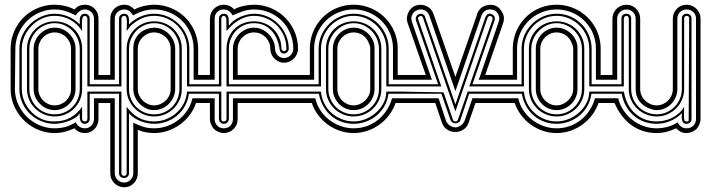

<svg xmlns="http://www.w3.org/2000/svg" viewBox="-20 -562 3004 811"><path d="M94 -356Q94 -380.4 103.3 -401.5Q112.5 -422.6 128.4 -438.2Q144.3 -453.9 165.6 -462.9Q187 -471.9 210.9 -471.9Q235.8 -471.9 257 -463.1Q278.1 -454.3 293.7 -438.7Q309.3 -423.1 318.1 -402Q326.9 -380.9 326.9 -356V-186Q326.9 -161.6 317.9 -140.5Q308.8 -119.4 293.2 -103.8Q277.6 -88.1 256.5 -79.1Q235.4 -70.1 210.9 -70.1Q187 -70.1 165.6 -79.1Q144.3 -88.1 128.4 -103.8Q112.5 -119.4 103.3 -140.5Q94 -161.6 94 -186ZM104 -186Q104 -163.6 112.3 -144Q120.6 -124.5 135 -110.1Q149.4 -95.7 168.9 -87.4Q188.5 -79.1 210.9 -79.1Q233.4 -79.1 252.8 -87.5Q272.2 -95.9 286.5 -110.5Q300.8 -125 308.8 -144.4Q316.9 -163.8 316.9 -186V-356Q316.9 -377.7 308.6 -397.3Q300.3 -417 286 -431.8Q271.7 -446.5 252.4 -455.3Q233.2 -464.1 210.9 -464.1Q189 -464.1 169.4 -455.6Q149.9 -447 135.4 -432.3Q120.8 -417.5 112.4 -397.8Q104 -378.2 104 -356ZM122.1 -356Q122.1 -374 129.3 -390.1Q136.5 -406.2 148.6 -418.5Q160.6 -430.7 176.8 -437.9Q192.9 -445.1 210.9 -445.1Q229.2 -445.1 245.4 -437.9Q261.5 -430.7 273.4 -418.5Q285.4 -406.2 292.2 -390.1Q299.1 -374 299.1 -356V-186Q299.1 -168.5 292.1 -152.2Q285.2 -136 273.1 -123.8Q261 -111.6 245 -104.2Q229 -96.9 210.9 -96.9Q192.9 -96.9 176.8 -104.1Q160.6 -111.3 148.6 -123.5Q136.5 -135.7 129.3 -151.9Q122.1 -168 122.1 -186ZM142.1 -186Q142.1 -171.6 147.6 -159.1Q153.1 -146.5 162.4 -137.2Q171.6 -127.9 184.2 -122.4Q196.8 -116.9 210.9 -116.9Q225.1 -116.9 237.8 -122.4Q250.5 -127.9 259.8 -137.2Q269 -146.5 274.5 -159.1Q280 -171.6 280 -186V-356Q280 -370.1 274.5 -382.8Q269 -395.5 259.8 -404.8Q250.5 -414.1 237.8 -419.6Q225.1 -425 210.9 -425Q196.8 -425 184.2 -419.6Q171.6 -414.1 162.4 -404.8Q153.1 -395.5 147.6 -382.8Q142.1 -370.1 142.1 -356ZM210.9 0Q185.8 0 162.2 -6.7Q138.7 -13.4 117.9 -25.6Q97.2 -37.8 80.1 -54.9Q63 -72 50.8 -92.7Q38.6 -113.3 31.7 -137Q24.9 -160.6 24.9 -186V-356Q24.9 -381.6 31.5 -405.4Q38.1 -429.2 50.2 -450Q62.3 -470.7 79.2 -487.7Q96.2 -504.6 116.9 -516.7Q137.7 -528.8 161.4 -535.4Q185.1 -542 210.9 -542Q232.2 -542 254.2 -536.9Q276.1 -531.7 294.9 -522Q303.2 -532.5 314.3 -537.2Q325.4 -542 339.1 -542Q351.6 -542 361.9 -537.5Q372.3 -533 379.9 -525Q387.5 -517.1 391.7 -506.5Q396 -495.8 396 -483.9V-245.1H422.9V-225.1H377V-483.9Q377 -491.7 374 -498.7Q371.1 -505.6 366 -510.7Q360.8 -515.9 353.9 -518.9Q346.9 -522 339.1 -522Q325.4 -522 316.2 -515.1Q306.9 -508.3 300 -497.1Q288.3 -502.7 278 -507.2Q267.6 -511.7 257.1 -515Q246.6 -518.3 235.4 -520.1Q224.1 -522 210.9 -522Q187.7 -522 166.4 -515.9Q145 -509.8 126.6 -498.8Q108.2 -487.8 93 -472.4Q77.9 -457 67.3 -438.6Q56.6 -420.2 50.8 -399.2Q44.9 -378.2 44.9 -356L43 -186Q43 -164.6 48.8 -143.8Q54.7 -123 65.6 -104.6Q76.4 -86.2 91.7 -70.7Q106.9 -55.2 125.6 -43.9Q144.3 -32.7 165.9 -26.4Q187.5 -20 210.9 -20Q235.1 -20 257.3 -26.2Q279.5 -32.5 300 -45.9Q305.2 -33.9 315.3 -27Q325.4 -20 339.1 -20Q347.4 -20 354.4 -23.2Q361.3 -26.4 366.3 -31.7Q371.3 -37.1 374.1 -44.2Q377 -51.3 377 -59.1V-147H422.9V-127H396V-59.1Q396 -46.6 391.5 -35.9Q387 -25.1 379.2 -17.1Q371.3 -9 361.1 -4.5Q350.8 0 339.1 0Q325.4 0 314.3 -4.8Q303.2 -9.5 294.9 -20Q284.2 -15.6 274.2 -11.8Q264.2 -8.1 254.2 -5.5Q244.1 -2.9 233.5 -1.5Q222.9 0 210.9 0ZM210.9 -39.1Q190.4 -39.1 171.5 -44.3Q152.6 -49.6 136 -59.1Q119.4 -68.6 105.8 -81.9Q92.3 -95.2 82.5 -111.6Q72.8 -127.9 67.4 -146.7Q62 -165.5 62 -186V-356Q62 -386.7 74.6 -413.7Q87.2 -440.7 108 -460.7Q128.9 -480.7 155.6 -492.3Q182.4 -503.9 210.9 -503.9Q240.5 -503.9 268.2 -492.1Q295.9 -480.2 316.9 -459Q316.9 -465.8 316.7 -473.6Q316.4 -481.4 318.1 -488.2Q319.8 -494.9 324.6 -499.4Q329.3 -503.9 339.1 -503.9Q347.4 -503.9 353.1 -498.2Q358.9 -492.4 358.9 -483.9V-206.1H422.9V-197H349.1V-483.9Q349.1 -487.8 345.9 -491.5Q342.8 -495.1 339.1 -495.1Q336.7 -495.1 334.2 -494.1Q331.8 -493.2 331.1 -491Q328.1 -488.3 327 -480.3Q325.9 -472.4 325.9 -462.9Q325.9 -453.4 326.4 -444.5Q326.9 -435.5 326.9 -430.9Q307.4 -461.2 277.3 -478.1Q247.3 -495.1 210.9 -495.1Q191.9 -495.1 174.2 -489.9Q156.5 -484.6 141.1 -475.1Q125.7 -465.6 113 -452.5Q100.3 -439.5 91.2 -424.1Q82 -408.7 77 -391.4Q72 -374 72 -356V-186Q72 -166.3 78.1 -147Q84.2 -127.7 95.5 -110.7Q106.7 -93.8 122.3 -80.3Q137.9 -66.9 157 -59.1Q169.9 -53 183.2 -51Q196.5 -49.1 210.9 -49.1Q248 -49.1 277 -64.9Q305.9 -80.8 326.9 -111.1V-59.1Q326.9 -53.7 330.7 -51.4Q334.5 -49.1 339.1 -49.1Q343.5 -49.1 346.3 -51.8Q349.1 -54.4 349.1 -59.1V-175H422.9V-166H358.9V-59.1Q358.9 -55.4 357.2 -51.8Q355.5 -48.1 352.8 -45.3Q350.1 -42.5 346.4 -40.8Q342.8 -39.1 339.1 -39.1Q329.6 -39.1 325 -43.8Q320.3 -48.6 318.5 -55.5Q316.7 -62.5 316.8 -70.3Q316.9 -78.1 316.9 -84Q310.5 -73 297.7 -64.7Q284.9 -56.4 269.7 -50.7Q254.4 -44.9 238.6 -42Q222.9 -39.1 210.9 -39.1Z M482.9 -206.1V-483.9Q482.9 -493.2 489.4 -498.5Q495.8 -503.9 504.9 -503.9Q513.9 -503.9 518.2 -499.1Q522.5 -494.4 523.9 -487.4Q525.4 -480.5 525.1 -472.8Q524.9 -465.1 524.9 -459Q535.2 -469.5 547.5 -477.8Q559.8 -486.1 573.5 -491.9Q587.2 -497.8 601.7 -500.9Q616.2 -503.9 630.9 -503.9Q651.1 -503.9 670 -498.5Q689 -493.2 705.4 -483.4Q721.9 -473.6 735.7 -460Q749.5 -446.3 759.3 -429.9Q769 -413.6 774.4 -394.8Q779.8 -376 779.8 -356V-206.1H845.2V-197H770V-356Q770 -384.5 759.2 -409.8Q748.3 -435.1 729.4 -454Q710.4 -472.9 685.1 -484Q659.7 -495.1 630.9 -495.1Q615.7 -495.1 602.7 -492.2Q589.6 -489.3 577.8 -483.9Q565.9 -478.5 554.9 -470.9Q543.9 -463.4 533 -454.1Q527.6 -447.3 522.3 -440.7Q517.1 -434.1 514.9 -430.9Q514.9 -439.9 515.6 -451.2Q516.4 -462.4 516 -472.2Q515.6 -481.9 513.3 -488.5Q511 -495.1 504.9 -495.1Q500.2 -495.1 496.6 -491.5Q492.9 -487.8 492.9 -483.9V-197H416.3V-206.1ZM777.8 -166Q774.4 -138.2 761.5 -114.9Q748.5 -91.6 728.8 -74.7Q709 -57.9 683.8 -48.5Q658.7 -39.1 630.9 -39.1Q617.4 -39.1 603 -41.9Q588.6 -44.7 574.8 -49.9Q561 -55.2 548.7 -63Q536.4 -70.8 526.9 -81.1Q526.1 -81.8 525.9 -82.5Q525.6 -83.3 524.9 -84V169.9Q524.9 178.2 519 184.1Q513.2 189.9 504.9 189.9Q495.8 189.9 489.4 184.9Q482.9 179.9 482.9 169.9V-166H416.3V-175H492.9V169.9Q492.9 175.3 496.6 178.1Q500.2 180.9 504.9 180.9Q509.5 180.9 512.2 177.4Q514.9 173.8 514.9 169.9V-111.1Q536.6 -81.1 564.9 -65.1Q593.3 -49.1 630.9 -49.1Q656.7 -49.1 680.9 -58.2Q705.1 -67.4 724.1 -84Q743.2 -100.6 755.5 -123.8Q767.8 -147 770 -175H845.2V-166ZM445.8 -245.1V-483.9Q445.8 -496.3 450.4 -507Q455.1 -517.6 463 -525.4Q470.9 -533.2 481.7 -537.6Q492.4 -542 504.9 -542Q518.6 -542 528.3 -536.9Q538.1 -531.7 547.9 -522Q556.2 -526.9 566.7 -530.5Q577.1 -534.2 588.3 -536.7Q599.4 -539.3 610.5 -540.6Q621.6 -542 630.9 -542Q656.5 -542 680.3 -535.4Q704.1 -528.8 724.9 -516.8Q745.6 -504.9 762.6 -488Q779.5 -471.2 791.6 -450.4Q803.7 -429.7 810.3 -405.8Q816.9 -381.8 816.9 -356V-245.1H845.2V-225.1H797.9V-356Q797.9 -391.1 784.8 -421.5Q771.7 -451.9 749.1 -474.2Q726.6 -496.6 696.2 -509.3Q665.8 -522 630.9 -522Q619.6 -522 609.1 -520.6Q598.6 -519.3 587.9 -516.2Q577.1 -513.2 565.9 -508.4Q554.7 -503.7 542 -497.1Q535.9 -507.6 526.9 -514.8Q517.8 -522 504.9 -522Q497.1 -522 489.7 -519.2Q482.4 -516.4 476.9 -511.2Q471.4 -506.1 468.1 -499.1Q464.8 -492.2 464.8 -483.9V-225.1H416.3V-245.1ZM464.8 -147V169.9Q464.8 178.2 468 185.3Q471.2 192.4 476.7 197.6Q482.2 202.9 489.4 205.9Q496.6 209 504.9 209Q512.7 209 519.7 205.8Q526.6 202.6 531.7 197.3Q536.9 191.9 539.9 184.8Q543 177.7 543 169.9V-43.9Q554.7 -38.3 564.9 -33.9Q575.2 -29.5 585.4 -26.4Q595.7 -23.2 606.7 -21.6Q617.7 -20 630.9 -20Q658.9 -20 685.4 -29.3Q711.9 -38.6 733.6 -55.4Q755.4 -72.3 771 -95.6Q786.6 -118.9 793 -147H845.2V-127H807.9Q798.6 -98.9 780.8 -75.6Q762.9 -52.2 739.4 -35.4Q715.8 -18.6 688 -9.3Q660.2 0 630.9 0Q612.8 0 595.7 -3.2Q578.6 -6.3 562 -13.9V169.9Q562 181.9 557.7 192.6Q553.5 203.4 545.8 211.4Q538.1 219.5 527.7 224.2Q517.3 229 504.9 229Q492.4 229 481.7 224.4Q470.9 219.7 463 211.8Q455.1 203.9 450.4 193.1Q445.8 182.4 445.8 169.9V-127H416.3V-147ZM700.9 -356Q700.9 -370.1 695.3 -382.8Q689.7 -395.5 680.2 -404.8Q670.7 -414.1 657.8 -419.6Q645 -425 630.9 -425Q616.9 -425 604.5 -419.6Q592 -414.1 582.6 -404.8Q573.2 -395.5 567.6 -382.8Q562 -370.1 562 -356V-186Q562 -172.1 567.6 -159.5Q573.2 -147 582.6 -137.6Q592 -128.2 604.5 -122.6Q616.9 -116.9 630.9 -116.9Q644.8 -116.9 657.5 -122.4Q670.2 -127.9 679.8 -137.2Q689.5 -146.5 695.2 -159.1Q700.9 -171.6 700.9 -186ZM720 -186Q720 -168 712.8 -151.9Q705.6 -135.7 693.4 -123.5Q681.2 -111.3 665 -104.1Q648.9 -96.9 630.9 -96.9Q612.8 -96.9 596.9 -104.5Q581.1 -112.1 569 -124.6Q556.9 -137.2 549.9 -153.2Q543 -169.2 543 -186V-356Q543 -375 548.1 -388.9Q553.2 -402.8 561.3 -412.7Q569.3 -422.6 579.3 -429Q589.4 -435.3 599.1 -438.8Q608.9 -442.4 617.3 -443.7Q625.7 -445.1 630.9 -445.1Q648.9 -445.1 665 -437.9Q681.2 -430.7 693.4 -418.5Q705.6 -406.2 712.8 -390.1Q720 -374 720 -356ZM737.8 -356Q737.8 -378.2 729.5 -397.8Q721.2 -417.5 706.8 -432.3Q692.4 -447 672.9 -455.6Q653.3 -464.1 630.9 -464.1Q608.6 -464.1 589.4 -455.3Q570.1 -446.5 555.8 -431.8Q541.5 -417 533.2 -397.3Q524.9 -377.7 524.9 -356V-186Q524.9 -163.8 533 -144.4Q541 -125 555.3 -110.5Q569.6 -95.9 589 -87.5Q608.4 -79.1 630.9 -79.1Q653.3 -79.1 672.9 -87.4Q692.4 -95.7 706.8 -110.1Q721.2 -124.5 729.5 -144Q737.8 -163.6 737.8 -186ZM747.8 -186Q747.8 -161.6 738.6 -140.5Q729.5 -119.4 713.6 -103.8Q697.8 -88.1 676.5 -79.1Q655.3 -70.1 630.9 -70.1Q606.9 -70.1 585.8 -79.2Q564.7 -88.4 549 -104.1Q533.2 -119.9 524 -141Q514.9 -162.1 514.9 -186V-356Q514.9 -380.4 523.9 -401.5Q533 -422.6 548.6 -438.2Q564.2 -453.9 585.3 -462.9Q606.4 -471.9 630.9 -471.9Q655.5 -471.9 676.9 -463.1Q698.2 -454.3 714 -438.7Q729.7 -423.1 738.8 -402Q747.8 -380.9 747.8 -356Z M833.3 -206.1H904.8V-483.9Q904.8 -492.4 910.6 -498.2Q916.5 -503.9 924.8 -503.9Q936 -503.9 940.6 -498Q945.1 -492.2 945.8 -482.9Q946.5 -476.3 946.3 -467.7Q946 -459 946.8 -452.9Q955.8 -466.3 969.4 -476.1Q982.9 -485.8 997.8 -491.9Q1012.7 -498 1027.2 -501Q1041.7 -503.9 1052.7 -503.9Q1073.5 -503.9 1092.4 -498.4Q1111.3 -492.9 1127.7 -482.9Q1144 -472.9 1157.3 -459.2Q1170.7 -445.6 1180.1 -429.1Q1189.5 -412.6 1194.6 -394Q1199.7 -375.5 1199.7 -356Q1199.7 -352.3 1198 -348.6Q1196.3 -345 1193.5 -342.2Q1190.7 -339.4 1187 -337.6Q1183.3 -335.9 1179.7 -335.9Q1174.6 -335.9 1171 -337.6Q1167.5 -339.4 1165.4 -342.2Q1163.3 -345 1162.2 -348.6Q1161.1 -352.3 1160.9 -356Q1157.5 -378.4 1148.9 -398.2Q1140.4 -418 1126.7 -432.6Q1113 -447.3 1094.5 -455.7Q1075.9 -464.1 1052.7 -464.1Q1030.3 -464.1 1010.9 -455.6Q991.5 -447 977.2 -432.3Q962.9 -417.5 954.8 -397.8Q946.8 -378.2 946.8 -356V-206.1H1270.5V-197H936.8V-356Q936.8 -381.1 945.4 -402.3Q954.1 -423.6 969.6 -439.1Q985.1 -454.6 1006.3 -463.3Q1027.6 -471.9 1052.7 -471.9Q1077.6 -471.9 1098.8 -463.1Q1119.9 -454.3 1135.5 -438.7Q1151.1 -423.1 1159.9 -402Q1168.7 -380.9 1168.7 -356Q1168.7 -354 1169.9 -352.3Q1171.1 -350.6 1172.7 -349.1Q1174.3 -347.7 1176.3 -346.8Q1178.2 -345.9 1179.7 -345.9Q1184.3 -345.9 1187 -348.8Q1189.7 -351.6 1189.7 -356Q1189.7 -384.5 1179.2 -409.8Q1168.7 -435.1 1150.1 -454Q1131.6 -472.9 1106.6 -484Q1081.5 -495.1 1052.7 -495.1Q1038.8 -495.1 1024.4 -491.6Q1010 -488 995.2 -480.3Q980.5 -472.7 965.7 -460.4Q950.9 -448.2 936.8 -430.9L935.8 -485.1Q932.9 -491.7 929.9 -493.4Q927 -495.1 924.8 -495.1Q920.9 -495.1 917.8 -491.5Q914.8 -487.8 914.8 -483.9V-197H833.3ZM1270.5 -166H946.8V-59.1Q946.8 -55.2 944.8 -50.9Q942.9 -46.6 939.7 -44.9Q937.5 -41.3 933.5 -40.2Q929.4 -39.1 924.8 -39.1Q920.9 -39.1 917.5 -40.5Q914.1 -42 911.9 -44.9Q908.7 -46.6 906.7 -50.9Q904.8 -55.2 904.8 -59.1V-166H833.3V-175H914.8V-59.1Q914.8 -56.6 915.9 -54.9Q917 -53.2 917.7 -51Q919.2 -49.6 921.3 -49.3Q923.3 -49.1 924.8 -49.1Q929.4 -49.1 933.1 -51.4Q936.8 -53.7 936.8 -59.1V-175H1270.5ZM1270.5 -245.1V-225.1H963.9V-356Q963.9 -374 971.1 -390.1Q978.3 -406.2 990.4 -418.5Q1002.4 -430.7 1018.6 -437.9Q1034.7 -445.1 1052.7 -445.1Q1070.8 -445.1 1086.9 -437.5Q1103 -429.9 1115.2 -417.4Q1127.4 -404.8 1134.6 -388.8Q1141.8 -372.8 1141.8 -356Q1141.8 -348.1 1144.7 -341.1Q1147.5 -334 1152.5 -328.6Q1157.5 -323.2 1164.4 -320.1Q1171.4 -316.9 1179.7 -316.9Q1187.5 -316.9 1194.6 -319.9Q1201.7 -323 1207 -328.2Q1212.4 -333.5 1215.6 -340.6Q1218.8 -347.7 1218.8 -356Q1218.8 -390.9 1205.9 -421.1Q1193.1 -451.4 1170.7 -473.9Q1148.2 -496.3 1117.9 -509.2Q1087.6 -522 1052.7 -522Q1039.3 -522 1027.6 -519.8Q1015.9 -517.6 1005.1 -514Q994.4 -510.5 984 -506Q973.6 -501.5 962.9 -497.1Q956.1 -508.3 947.3 -515.1Q938.5 -522 924.8 -522Q916.5 -522 909.5 -519.2Q902.6 -516.4 897.5 -511.2Q892.3 -506.1 889.5 -499.1Q886.7 -492.2 886.7 -483.9V-225.1H833.3V-245.1H866.7V-483.9Q866.7 -495.8 871.3 -506.5Q876 -517.1 883.8 -525Q891.6 -533 902.2 -537.5Q912.8 -542 924.8 -542Q937.7 -542 949.1 -537.2Q960.4 -532.5 968.8 -522Q976.6 -527.1 987.2 -530.9Q997.8 -534.7 1009.3 -537.1Q1020.8 -539.6 1032.1 -540.8Q1043.5 -542 1052.7 -542Q1078.4 -542 1102.2 -535.3Q1126 -528.6 1146.7 -516.5Q1167.5 -504.4 1184.4 -487.3Q1201.4 -470.2 1213.5 -449.6Q1225.6 -429 1232.2 -405.2Q1238.8 -381.3 1238.8 -356Q1238.8 -344 1234 -333.3Q1229.2 -322.5 1221.2 -314.5Q1213.1 -306.4 1202.4 -301.8Q1191.7 -297.1 1179.7 -297.1Q1167.7 -297.1 1157.2 -302Q1146.7 -306.9 1138.8 -314.9Q1130.9 -323 1126.3 -333.6Q1121.8 -344.2 1121.8 -356Q1121.8 -362.8 1120.8 -369.4Q1119.9 -376 1116.7 -382.1Q1108.4 -401.6 1091.6 -413.3Q1074.7 -425 1052.7 -425Q1038.6 -425 1026 -419.6Q1013.4 -414.1 1004.2 -404.8Q994.9 -395.5 989.4 -382.8Q983.9 -370.1 983.9 -356V-245.1ZM1270.5 -147V-127H983.9V-59.1Q983.9 -46.9 979.5 -36.1Q975.1 -25.4 966.8 -17.1Q958.5 -8.8 947.3 -4.4Q936 0 924.8 0Q914.3 0 902.8 -4.8Q891.4 -9.5 883.8 -17.1Q876.2 -25.4 871.5 -36.5Q866.7 -47.6 866.7 -59.1V-127H833.3V-147H886.7V-59.1Q886.7 -50.8 889.5 -43.7Q892.3 -36.6 897.5 -31.4Q902.6 -26.1 909.5 -23.1Q916.5 -20 924.8 -20Q933.3 -20 940.6 -22.8Q947.8 -25.6 952.9 -30.8Q958 -35.9 960.9 -43.1Q963.9 -50.3 963.9 -59.1V-147Z M1325.9 -206.1V-356Q1325.9 -386 1337.6 -412.8Q1349.4 -439.7 1369.5 -460Q1389.6 -480.2 1416.5 -492.1Q1443.4 -503.9 1473.9 -503.9Q1504.9 -503.9 1532 -492.2Q1559.1 -480.5 1579 -460.3Q1598.9 -440.2 1610.4 -413.2Q1621.8 -386.2 1621.8 -356V-206.1H1691.7V-197H1611.8V-356Q1611.8 -384 1601 -409.3Q1590.1 -434.6 1571.3 -453.6Q1552.5 -472.7 1527.5 -483.9Q1502.4 -495.1 1473.9 -495.1Q1445.3 -495.1 1420.3 -483.9Q1395.3 -472.7 1376.5 -453.6Q1357.7 -434.6 1346.8 -409.3Q1335.9 -384 1335.9 -356V-197H1256.1V-206.1ZM1620.8 -166Q1617.4 -138.2 1604.4 -114.9Q1591.3 -91.6 1571.4 -74.7Q1551.5 -57.9 1526.4 -48.5Q1501.2 -39.1 1473.9 -39.1Q1445.1 -39.1 1420.4 -48.5Q1395.8 -57.9 1376.7 -74.7Q1357.7 -91.6 1344.8 -114.9Q1332 -138.2 1326.9 -166H1256.1V-175H1335.9Q1338.1 -147.9 1350 -124.9Q1361.8 -101.8 1380.5 -85Q1399.2 -68.1 1423.2 -58.6Q1447.3 -49.1 1473.9 -49.1Q1500.2 -49.1 1525 -59.3Q1549.8 -69.6 1569.1 -86.9Q1588.4 -104.2 1600.1 -127.1Q1611.8 -149.9 1611.8 -175H1691.7V-166ZM1691.7 -225.1H1639.9V-356H1640.9L1639.9 -356.9Q1639.9 -379.9 1634 -401.1Q1628.2 -422.4 1617.3 -440.7Q1606.4 -459 1591.3 -474Q1576.2 -489 1557.7 -499.6Q1539.3 -510.3 1518.1 -516.1Q1496.8 -522 1473.9 -522Q1450.9 -522 1429.6 -516.1Q1408.2 -510.3 1389.6 -499.6Q1371.1 -489 1355.8 -473.9Q1340.6 -458.7 1329.7 -440.3Q1318.8 -421.9 1312.9 -400.5Q1306.9 -379.2 1306.9 -356V-225.1H1256.1V-245.1H1288.8V-356Q1288.8 -381.6 1295.3 -405.4Q1301.8 -429.2 1313.7 -450Q1325.7 -470.7 1342.4 -487.7Q1359.1 -504.6 1379.6 -516.7Q1400.1 -528.8 1424 -535.4Q1447.8 -542 1473.9 -542Q1499.3 -542 1523.1 -535.4Q1546.9 -528.8 1567.5 -516.8Q1588.1 -504.9 1605.1 -488Q1622.1 -471.2 1634.3 -450.7Q1646.5 -430.2 1653.2 -406.4Q1659.9 -382.6 1659.9 -356.9V-245.1H1691.7ZM1691.7 -127H1650.9Q1641.1 -99.1 1623.5 -75.8Q1606 -52.5 1582.6 -35.6Q1559.3 -18.8 1531.6 -9.4Q1503.9 0 1473.9 0Q1443.8 0 1416 -9.4Q1388.2 -18.8 1364.9 -35.6Q1341.6 -52.5 1324 -75.8Q1306.4 -99.1 1296.9 -127H1256.1V-147H1312Q1317.9 -119.1 1333.4 -95.8Q1348.9 -72.5 1370.7 -55.7Q1392.6 -38.8 1419.2 -29.4Q1445.8 -20 1473.9 -20Q1503.4 -20 1529.5 -29.4Q1555.7 -38.8 1576.7 -55.7Q1597.7 -72.5 1612.9 -95.8Q1628.2 -119.1 1636 -147H1691.7ZM1543.9 -356Q1543.9 -363.5 1542 -369.4Q1540 -375.2 1536.9 -382.1Q1533.2 -391.8 1526.7 -399.8Q1520.3 -407.7 1512.1 -413.3Q1503.9 -418.9 1494.1 -422Q1484.4 -425 1473.9 -425Q1459.7 -425 1447.1 -419.6Q1434.6 -414.1 1425.3 -404.8Q1416 -395.5 1410.5 -382.8Q1405 -370.1 1405 -356V-186Q1405 -171.6 1410.5 -159.1Q1416 -146.5 1425.3 -137.2Q1434.6 -127.9 1447.1 -122.4Q1459.7 -116.9 1473.9 -116.9Q1487.3 -116.9 1500 -122.6Q1512.7 -128.2 1522.5 -137.6Q1532.2 -147 1538.1 -159.5Q1543.9 -172.1 1543.9 -186ZM1562 -186Q1562 -168 1555.2 -151.9Q1548.3 -135.7 1536.4 -123.5Q1524.4 -111.3 1508.3 -104.1Q1492.2 -96.9 1473.9 -96.9Q1455.6 -96.9 1439.5 -104.1Q1423.3 -111.3 1411.5 -123.5Q1399.7 -135.7 1392.8 -151.9Q1386 -168 1386 -186V-356Q1386 -374 1392.8 -390.1Q1399.7 -406.2 1411.5 -418.5Q1423.3 -430.7 1439.5 -437.9Q1455.6 -445.1 1473.9 -445.1Q1491.9 -445.1 1508.2 -437.9Q1524.4 -430.7 1536.6 -418.5Q1548.8 -406.2 1555.8 -390.1Q1562.7 -374 1562 -356ZM1580.8 -356Q1580.8 -377.7 1572.4 -397.3Q1564 -417 1549.4 -431.8Q1534.9 -446.5 1515.5 -455.3Q1496.1 -464.1 1473.9 -464.1Q1452.1 -464.1 1432.7 -455.2Q1413.3 -446.3 1398.7 -431.4Q1384 -416.5 1375.5 -397Q1366.9 -377.4 1366.9 -356V-186Q1366.9 -163.8 1375.4 -144.4Q1383.8 -125 1398.3 -110.5Q1412.8 -95.9 1432.3 -87.5Q1451.7 -79.1 1473.9 -79.1Q1496.1 -79.1 1515.5 -87.5Q1534.9 -95.9 1549.4 -110.5Q1564 -125 1572.4 -144.4Q1580.8 -163.8 1580.8 -186ZM1590.8 -186Q1590.8 -161.6 1581.5 -140.5Q1572.3 -119.4 1556.3 -103.8Q1540.3 -88.1 1519 -79.1Q1497.8 -70.1 1473.9 -70.1Q1450 -70.1 1428.6 -79.1Q1407.2 -88.1 1391.4 -103.8Q1375.5 -119.4 1366.2 -140.5Q1356.9 -161.6 1356.9 -186V-356Q1356.9 -380.9 1366.1 -402Q1375.2 -423.1 1391.1 -438.7Q1407 -454.3 1428.2 -463.1Q1449.5 -471.9 1473.9 -471.9Q1498.3 -471.9 1519.5 -463.1Q1540.8 -454.3 1556.6 -438.7Q1572.5 -423.1 1581.7 -402Q1590.8 -380.9 1590.8 -356Z M1778.6 -245.1 1701.7 -465.1Q1697.8 -476.3 1698.9 -487.8Q1700 -499.3 1704.6 -509Q1709 -518.8 1717.4 -527Q1725.8 -535.2 1738.5 -539.1Q1750 -542.7 1761.2 -541.6Q1772.5 -540.5 1781.5 -535.9Q1792.2 -531.5 1800 -522.5Q1807.9 -513.4 1811.5 -502L1903.6 -237.1L1995.6 -502H1994.6Q1999 -513.4 2006.5 -522.5Q2013.9 -531.5 2024.7 -535.9Q2035.2 -540.5 2046.6 -541.6Q2058.1 -542.7 2069.6 -539.1Q2080.8 -535.2 2088.9 -527Q2096.9 -518.8 2101.6 -509Q2107.7 -499.3 2108.5 -487.8Q2109.4 -476.3 2105.5 -465.1L2029.5 -245.1H2136.7V-225.1H2001.5L2006.6 -237.1L2086.7 -470.9Q2089.6 -478.5 2089 -486.3Q2088.4 -494.1 2084.5 -501Q2081.5 -507.8 2076.3 -512.8Q2071 -517.8 2063.5 -520Q2055.9 -522.9 2047.7 -522.1Q2039.6 -521.2 2033.4 -519Q2026.9 -515.1 2021.4 -509.4Q2015.9 -503.7 2013.7 -496.1L1903.6 -177L1793.5 -496.1Q1790.5 -503.7 1785.8 -509.4Q1781 -515.1 1773.7 -519Q1766.8 -521.2 1759.5 -522.1Q1752.2 -522.9 1744.6 -520Q1737.1 -517.8 1730.8 -512.8Q1724.6 -507.8 1721.7 -501Q1717.8 -494.1 1717.5 -486.3Q1717.3 -478.5 1719.5 -470.9L1804.4 -225.1H1672.6V-245.1ZM1672.6 -206.1H1830.6L1736.6 -477.1Q1735.8 -480.7 1736.1 -484.5Q1736.3 -488.3 1738.5 -491.9Q1740 -495.8 1742.9 -498.5Q1745.8 -501.2 1749.5 -502Q1758.3 -506.1 1765.6 -502Q1769.3 -500.5 1772.1 -497.6Q1774.9 -494.6 1775.6 -490L1903.6 -121.1L2030.5 -490Q2034.9 -499 2040.5 -502Q2048.6 -506.6 2056.6 -502Q2060.3 -501.2 2063.4 -498.5Q2066.4 -495.8 2068.6 -491.9Q2070.1 -488.3 2070.2 -484.5Q2070.3 -480.7 2069.6 -477.1L1975.6 -206.1H2136.7V-197H1961.7L1964.6 -204.1L2060.5 -480Q2060.5 -481.4 2060.4 -484.1Q2060.3 -486.8 2059.6 -489Q2058.8 -490.5 2057.4 -491.5Q2055.9 -492.4 2053.5 -493.9Q2049.6 -495.6 2045.7 -493.9Q2043.9 -492.4 2042.1 -490.8Q2040.3 -489.3 2039.6 -487.1L1903.6 -91.1L1766.6 -487.1Q1765.9 -489.3 1764.5 -490.8Q1763.2 -492.4 1761.5 -493.9Q1760 -494.9 1757.6 -494.9Q1755.1 -494.9 1753.7 -493.9L1746.6 -489Q1745.8 -486.8 1745.8 -484.1Q1745.8 -481.4 1746.6 -480L1841.6 -204.1L1844.5 -197H1672.6ZM1973.6 -141.1 1974.6 -147H2136.7V-127H1988.5L1959.5 -43.9Q1956.8 -35.4 1951.8 -28.4Q1946.8 -21.5 1940.2 -16.6Q1933.6 -11.7 1925.8 -8.7Q1918 -5.6 1909.7 -4.9Q1899.9 -3.7 1890 -5.7Q1880.1 -7.8 1871.6 -12.8Q1863 -17.8 1856.4 -25.6Q1849.9 -33.4 1846.7 -43.9L1818.6 -127H1672.6V-147H1831.5L1834.5 -141.1L1864.5 -50Q1867.2 -44.4 1871.5 -39.6Q1875.7 -34.7 1881.1 -31.2Q1886.5 -27.8 1892.2 -25.9Q1897.9 -23.9 1903.6 -23.9Q1909.9 -23.9 1915.9 -26.2Q1921.9 -28.6 1926.8 -32.2Q1931.6 -35.9 1935.5 -40.5Q1939.5 -45.2 1941.7 -50ZM1954.6 -172.1V-175H2136.7V-166H1961.7L1923.6 -52Q1922.1 -48.3 1916.6 -44.7Q1911.1 -41 1903.6 -41Q1896 -41 1890.4 -45.5Q1884.8 -50 1882.6 -55.9L1844.5 -166H1672.6V-175L1853.5 -172.1L1893.6 -54.9Q1895 -49.1 1903.6 -49.1Q1906.5 -48.3 1909.3 -50.2Q1912.1 -52 1913.6 -54.9Z M2183.1 -206.1V-356Q2183.1 -386 2194.8 -412.8Q2206.5 -439.7 2226.7 -460Q2246.8 -480.2 2273.7 -492.1Q2300.5 -503.9 2331.1 -503.9Q2362.1 -503.9 2389.2 -492.2Q2416.3 -480.5 2436.2 -460.3Q2456.1 -440.2 2467.5 -413.2Q2479 -386.2 2479 -356V-206.1H2548.8V-197H2469V-356Q2469 -384 2458.1 -409.3Q2447.3 -434.6 2428.5 -453.6Q2409.7 -472.7 2384.6 -483.9Q2359.6 -495.1 2331.1 -495.1Q2302.5 -495.1 2277.5 -483.9Q2252.4 -472.7 2233.6 -453.6Q2214.8 -434.6 2204 -409.3Q2193.1 -384 2193.1 -356V-197H2113.3V-206.1ZM2478 -166Q2474.6 -138.2 2461.5 -114.9Q2448.5 -91.6 2428.6 -74.7Q2408.7 -57.9 2383.5 -48.5Q2358.4 -39.1 2331.1 -39.1Q2302.2 -39.1 2277.6 -48.5Q2252.9 -57.9 2233.9 -74.7Q2214.8 -91.6 2202 -114.9Q2189.2 -138.2 2184.1 -166H2113.3V-175H2193.1Q2195.3 -147.9 2207.2 -124.9Q2219 -101.8 2237.7 -85Q2256.3 -68.1 2280.4 -58.6Q2304.4 -49.1 2331.1 -49.1Q2357.4 -49.1 2382.2 -59.3Q2407 -69.6 2426.3 -86.9Q2445.6 -104.2 2457.3 -127.1Q2469 -149.9 2469 -175H2548.8V-166ZM2548.8 -225.1H2497.1V-356H2498L2497.1 -356.9Q2497.1 -379.9 2491.2 -401.1Q2485.4 -422.4 2474.5 -440.7Q2463.6 -459 2448.5 -474Q2433.3 -489 2414.9 -499.6Q2396.5 -510.3 2375.2 -516.1Q2354 -522 2331.1 -522Q2308.1 -522 2286.7 -516.1Q2265.4 -510.3 2246.8 -499.6Q2228.3 -489 2213 -473.9Q2197.8 -458.7 2186.9 -440.3Q2176 -421.9 2170 -400.5Q2164.1 -379.2 2164.1 -356V-225.1H2113.3V-245.1H2146V-356Q2146 -381.6 2152.5 -405.4Q2158.9 -429.2 2170.9 -450Q2182.9 -470.7 2199.6 -487.7Q2216.3 -504.6 2236.8 -516.7Q2257.3 -528.8 2281.1 -535.4Q2304.9 -542 2331.1 -542Q2356.4 -542 2380.2 -535.4Q2404.1 -528.8 2424.7 -516.8Q2445.3 -504.9 2462.3 -488Q2479.2 -471.2 2491.5 -450.7Q2503.7 -430.2 2510.4 -406.4Q2517.1 -382.6 2517.1 -356.9V-245.1H2548.8ZM2548.8 -127H2508.1Q2498.3 -99.1 2480.7 -75.8Q2463.1 -52.5 2439.8 -35.6Q2416.5 -18.8 2388.8 -9.4Q2361.1 0 2331.1 0Q2301 0 2273.2 -9.4Q2245.4 -18.8 2222 -35.6Q2198.7 -52.5 2181.2 -75.8Q2163.6 -99.1 2154.1 -127H2113.3V-147H2169.2Q2175 -119.1 2190.6 -95.8Q2206.1 -72.5 2227.9 -55.7Q2249.8 -38.8 2276.4 -29.4Q2303 -20 2331.1 -20Q2360.6 -20 2386.7 -29.4Q2412.8 -38.8 2433.8 -55.7Q2454.8 -72.5 2470.1 -95.8Q2485.4 -119.1 2493.2 -147H2548.8ZM2401.1 -356Q2401.1 -363.5 2399.2 -369.4Q2397.2 -375.2 2394 -382.1Q2390.4 -391.8 2383.9 -399.8Q2377.4 -407.7 2369.3 -413.3Q2361.1 -418.9 2351.3 -422Q2341.6 -425 2331.1 -425Q2316.9 -425 2304.3 -419.6Q2291.7 -414.1 2282.5 -404.8Q2273.2 -395.5 2267.7 -382.8Q2262.2 -370.1 2262.2 -356V-186Q2262.2 -171.6 2267.7 -159.1Q2273.2 -146.5 2282.5 -137.2Q2291.7 -127.9 2304.3 -122.4Q2316.9 -116.9 2331.1 -116.9Q2344.5 -116.9 2357.2 -122.6Q2369.9 -128.2 2379.6 -137.6Q2389.4 -147 2395.3 -159.5Q2401.1 -172.1 2401.1 -186ZM2419.2 -186Q2419.2 -168 2412.4 -151.9Q2405.5 -135.7 2393.6 -123.5Q2381.6 -111.3 2365.5 -104.1Q2349.4 -96.9 2331.1 -96.9Q2312.7 -96.9 2296.6 -104.1Q2280.5 -111.3 2268.7 -123.5Q2256.8 -135.7 2250 -151.9Q2243.2 -168 2243.2 -186V-356Q2243.2 -374 2250 -390.1Q2256.8 -406.2 2268.7 -418.5Q2280.5 -430.7 2296.6 -437.9Q2312.7 -445.1 2331.1 -445.1Q2349.1 -445.1 2365.4 -437.9Q2381.6 -430.7 2393.8 -418.5Q2406 -406.2 2413 -390.1Q2419.9 -374 2419.2 -356ZM2438 -356Q2438 -377.7 2429.6 -397.3Q2421.1 -417 2406.6 -431.8Q2392.1 -446.5 2372.7 -455.3Q2353.3 -464.1 2331.1 -464.1Q2309.3 -464.1 2289.9 -455.2Q2270.5 -446.3 2255.9 -431.4Q2241.2 -416.5 2232.7 -397Q2224.1 -377.4 2224.1 -356V-186Q2224.1 -163.8 2232.5 -144.4Q2241 -125 2255.5 -110.5Q2270 -95.9 2289.4 -87.5Q2308.8 -79.1 2331.1 -79.1Q2353.3 -79.1 2372.7 -87.5Q2392.1 -95.9 2406.6 -110.5Q2421.1 -125 2429.6 -144.4Q2438 -163.8 2438 -186ZM2448 -186Q2448 -161.6 2438.7 -140.5Q2429.4 -119.4 2413.5 -103.8Q2397.5 -88.1 2376.2 -79.1Q2355 -70.1 2331.1 -70.1Q2307.1 -70.1 2285.8 -79.1Q2264.4 -88.1 2248.5 -103.8Q2232.7 -119.4 2223.4 -140.5Q2214.1 -161.6 2214.1 -186V-356Q2214.1 -380.9 2223.3 -402Q2232.4 -423.1 2248.3 -438.7Q2264.2 -454.3 2285.4 -463.1Q2306.6 -471.9 2331.1 -471.9Q2355.5 -471.9 2376.7 -463.1Q2397.9 -454.3 2413.8 -438.7Q2429.7 -423.1 2438.8 -402Q2448 -380.9 2448 -356Z M2591.1 -147Q2598.1 -118.9 2613.9 -95.6Q2629.6 -72.3 2651.2 -55.4Q2672.9 -38.6 2699.1 -29.3Q2725.3 -20 2753.9 -20Q2764.9 -20 2776.7 -21.6Q2788.6 -23.2 2800.3 -26.4Q2812 -29.5 2822.8 -34.4Q2833.5 -39.3 2842 -45.9Q2848.1 -33.9 2857.3 -27Q2866.5 -20 2879.9 -20Q2888.2 -20 2895.5 -22.8Q2902.8 -25.6 2908.2 -30.8Q2913.6 -35.9 2916.7 -43.1Q2919.9 -50.3 2919.9 -59.1V-483.9Q2919.9 -492.7 2916.7 -499.6Q2913.6 -506.6 2908.2 -511.6Q2902.8 -516.6 2895.5 -519.3Q2888.2 -522 2879.9 -522Q2872.1 -522 2865 -519.2Q2857.9 -516.4 2852.5 -511.2Q2847.2 -506.1 2844.1 -499.1Q2841.1 -492.2 2841.1 -483.9V-186Q2841.1 -168.5 2834.4 -152.2Q2827.6 -136 2815.9 -123.8Q2804.2 -111.6 2788.2 -104.2Q2772.2 -96.9 2753.9 -96.9Q2744.1 -96.9 2736.6 -99.1Q2729 -101.3 2720 -105Q2693.6 -116.5 2679.3 -136.5Q2665 -156.5 2665 -186V-483.9Q2665 -492.2 2661.9 -499.1Q2658.7 -506.1 2653.3 -511.2Q2647.9 -516.4 2640.9 -519.2Q2633.8 -522 2626 -522Q2618.2 -522 2611.1 -519.2Q2604 -516.4 2598.6 -511.2Q2593.3 -506.1 2590.1 -499.1Q2586.9 -492.2 2586.9 -483.9V-225.1H2538.8V-245.1H2566.9V-483.9Q2566.9 -495.8 2571.7 -506.5Q2576.4 -517.1 2584.5 -525Q2592.5 -533 2603.3 -537.5Q2614 -542 2626 -542Q2637.9 -542 2648.6 -537.5Q2659.2 -533 2667 -525Q2674.8 -517.1 2679.4 -506.5Q2684.1 -495.8 2684.1 -483.9V-186Q2684.1 -171.6 2689.7 -159.1Q2695.3 -146.5 2704.8 -137.2Q2714.4 -127.9 2727.1 -122.4Q2739.7 -116.9 2753.9 -116.9Q2768.1 -116.9 2780.5 -122.6Q2793 -128.2 2802.2 -137.6Q2811.5 -147 2816.8 -159.5Q2822 -172.1 2822 -186V-483.9Q2822 -495.8 2826.5 -506.5Q2831.1 -517.1 2839 -525Q2846.9 -533 2857.4 -537.5Q2867.9 -542 2879.9 -542Q2891.8 -542 2902.6 -537.6Q2913.3 -533.2 2921.4 -525.4Q2929.4 -517.6 2934.2 -507Q2939 -496.3 2939 -483.9V-59.1Q2939 -47.6 2934.2 -36.5Q2929.4 -25.4 2921.9 -17.1Q2918.2 -13.4 2913.2 -10.3Q2908.2 -7.1 2902.6 -4.8Q2897 -2.4 2891.1 -1.2Q2885.3 0 2879.9 0Q2865.7 0 2855.7 -5.1Q2845.7 -10.3 2835.9 -20Q2825.9 -15.6 2816.2 -11.8Q2806.4 -8.1 2796.5 -5.5Q2786.6 -2.9 2776.1 -1.5Q2765.6 0 2753.9 0Q2721.9 0 2694.7 -9.2Q2667.5 -18.3 2645 -35Q2622.6 -51.8 2605.2 -75.1Q2587.9 -98.4 2575.9 -127H2538.8V-147ZM2891.1 -483.9Q2891.1 -495.1 2879.9 -495.1Q2875.5 -495.1 2872.7 -491.8Q2869.9 -488.5 2869.9 -483.9V-186Q2869.9 -162.1 2860.7 -141Q2851.6 -119.9 2835.8 -104.1Q2820.1 -88.4 2799 -79.2Q2777.8 -70.1 2753.9 -70.1Q2730 -70.1 2708.5 -79.1Q2687 -88.1 2670.9 -103.8Q2654.8 -119.4 2645.4 -140.5Q2636 -161.6 2636 -186V-483.9Q2636 -488.5 2633.3 -491.8Q2630.6 -495.1 2626 -495.1Q2621.3 -495.1 2618.2 -491.5Q2615 -487.8 2615 -483.9V-197H2538.8V-206.1H2605V-483.9Q2605 -493.9 2611 -498.9Q2616.9 -503.9 2626 -503.9Q2635 -503.9 2640.5 -498.5Q2646 -493.2 2646 -483.9V-186Q2646 -163.6 2654.5 -144Q2663.1 -124.5 2677.9 -110.1Q2692.6 -95.7 2712.3 -87.4Q2731.9 -79.1 2753.9 -79.1Q2776.1 -79.1 2795.4 -87.5Q2814.7 -95.9 2829.1 -110.5Q2843.5 -125 2851.8 -144.4Q2860.1 -163.8 2860.1 -186V-483.9Q2860.1 -493.2 2865.5 -498.5Q2870.8 -503.9 2879.9 -503.9Q2889.2 -503.9 2895 -498.9Q2900.9 -493.9 2900.9 -483.9V-59.1Q2900.9 -50 2895 -44.6Q2889.2 -39.1 2879.9 -39.1Q2870.6 -39.1 2866.3 -43.8Q2862.1 -48.6 2860.7 -55.5Q2859.4 -62.5 2859.7 -70.3Q2860.1 -78.1 2860.1 -84Q2849.1 -72.8 2836.4 -64.3Q2823.7 -55.9 2810.1 -50.3Q2796.4 -44.7 2782.1 -41.9Q2767.8 -39.1 2753.9 -39.1Q2724.6 -39.1 2699.8 -48.3Q2675 -57.6 2655.9 -74.5Q2636.7 -91.3 2623.9 -114.6Q2611.1 -137.9 2606 -166H2538.8V-175H2615L2616 -170.9Q2620.8 -144.3 2632.6 -121.9Q2644.3 -99.6 2662 -83.4Q2679.7 -67.1 2702.9 -58.1Q2726.1 -49.1 2753.9 -49.1Q2767.1 -49.1 2783.1 -52.1Q2799.1 -55.2 2814.9 -62.4Q2830.8 -69.6 2845.3 -81.5Q2859.9 -93.5 2869.9 -111.1Q2869.9 -104.7 2869.5 -96.6Q2869.1 -88.4 2869 -80.2Q2868.9 -72 2869.5 -64.3Q2870.1 -56.6 2872.1 -51Q2874.3 -49.6 2876 -49.3Q2877.7 -49.1 2879.9 -49.1Q2882.3 -49.1 2884.5 -49.3Q2886.7 -49.6 2888.9 -51Z"/></svg>

Font: TafelwerkOT
Style: Regular
Weight: 400
Designer: Peter Wiegel
Foundry: Peter Wiegel, based on an original design named Oxford by Christine Lord, 1969
Version: Version 1.000